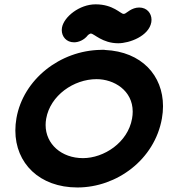

<svg xmlns="http://www.w3.org/2000/svg" viewBox="-20 -849 808 873"><path d="M261.8 -723.4C261.1 -719.6 260.8 -715.9 260.8 -712.2C260.8 -682.7 281.7 -656.6 316.8 -656.6C336.9 -656.6 362.6 -666.5 379.7 -689.1C379.8 -689.3 383.2 -692.4 388.8 -695.3C390.2 -696 391 -696.4 393.4 -696.4C407.6 -696.4 445.5 -652.3 517.6 -652.3C568.5 -652.3 656.8 -684.7 668 -747.9C668.6 -751.7 668.9 -755.4 668.9 -759.1C668.9 -788.7 648.1 -814.8 612.9 -814.8C578.6 -814.8 556 -789.8 547.4 -786.8C545.9 -786.3 544.3 -785.8 541.9 -785.8C527.9 -785.8 495.2 -829.3 414.6 -829.3C341 -829.3 270.4 -772.1 261.8 -723.4ZM54.8 -311.8C51.4 -292.5 49.8 -273.6 49.8 -255.4C49.8 -106.6 159.6 3.4 331.9 3.4C511.4 3.4 683.3 -123.5 716.2 -310.5C719.6 -329.6 721.2 -348.2 721.2 -366.3C721.2 -505.4 624.3 -614.1 457.6 -621.8L456.7 -621.8C455.5 -622 460.5 -622.7 447.9 -622.7L438.8 -622.3C253 -619.6 85.9 -488.2 54.8 -311.8ZM357.2 -130C259.9 -130 187.4 -193.7 187.4 -280.7C187.4 -290 188.2 -299.7 190 -309.5C208.5 -414.7 314.8 -489.1 419.3 -489.1C498.2 -489.1 583.4 -437.8 583.4 -341.4C583.4 -331.5 582.5 -321 580.5 -310C561.2 -200.3 452.2 -130 357.2 -130Z"/></svg>

Font: TudorRose
Style: BoldOblique
Weight: 500
Version: Version 001.000